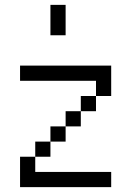

<svg xmlns="http://www.w3.org/2000/svg" viewBox="-20 -770 540 790"><path d="M437.5 0V-62.5H125V-125H62.5Q62.5 -125 62.5 0ZM125 -125H187.5V-187.5H125ZM187.5 -187.5H250V-250H187.5ZM250 -250H312.5V-312.5H250ZM312.5 -312.5H375V-375H312.5ZM375 -375H437.5Q437.5 -375 437.5 -500H62.5V-437.5H375ZM187.5 -750Q187.5 -750 187.5 -625H250Q250 -625 250 -750Z"/></svg>

Font: UnifontExMono
Style: Regular
Weight: 500
Version: Version 15.0.06